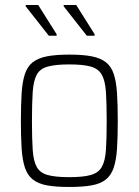

<svg xmlns="http://www.w3.org/2000/svg" viewBox="-20 -735 551 763"><path d="M256 8Q201 8 166 1.5Q131 -5 110 -22Q89 -39 79 -69Q69 -99 66 -144Q63 -189 63 -254Q63 -319 66 -365Q69 -411 79 -441Q89 -471 110 -487.5Q131 -504 166 -511Q201 -518 256 -518Q310 -518 345 -511Q380 -504 401 -487.5Q422 -471 432 -441Q442 -411 445 -365Q448 -319 448 -254Q448 -189 445 -144Q442 -99 432 -69Q422 -39 401 -22Q380 -5 345 1.5Q310 8 256 8ZM255 -31Q310 -31 340.5 -39.5Q371 -48 384.5 -71.5Q398 -95 401 -139Q404 -183 404 -254Q404 -325 401 -369.5Q398 -414 384.5 -438Q371 -462 340.5 -470.5Q310 -479 255 -479Q201 -479 170 -470.5Q139 -462 126 -438Q113 -414 110 -369.5Q107 -325 107 -254Q107 -183 110 -139Q113 -95 126 -71.5Q139 -48 169.5 -39.5Q200 -31 255 -31ZM356 -593H325L233 -710V-715H283L356 -599ZM205 -593H174L82 -710V-715H132L205 -599Z"/></svg>

Font: Saira SemiCondensed ExtraLight
Style: Regular
Weight: 250
Width: 4
Designer: Hector Gatti with collaboration of the Omnibus-Type team
Foundry: Omnibus-Type
Version: Version 1.101